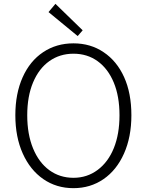

<svg xmlns="http://www.w3.org/2000/svg" viewBox="-20 -968 766 1001"><path d="M60 -367Q60 -480 98 -565Q136 -650 205 -696Q274 -742 363 -742Q452 -742 520 -696Q589 -650 627 -566Q665 -482 665 -367Q665 -254 626.5 -167.5Q588 -81 519.5 -34Q451 13 363 13Q274 13 205.5 -34.5Q137 -82 98.5 -168Q60 -254 60 -367ZM489 -82Q544 -123 573.5 -196Q603 -269 603 -367Q603 -466 573 -538Q543 -610 489 -649Q435 -688 363 -688Q292 -688 237.5 -649.5Q183 -611 152.5 -538.5Q122 -466 122 -367Q122 -268 152.5 -194Q183 -120 237.5 -80.5Q292 -41 363 -41Q434 -41 489 -82ZM233 -905 269 -948 411 -810 385 -780Z"/></svg>

Font: Merged Yaku Han JP Light
Style: Regular
Weight: 300
Designer: Ryoko NISHIZUKA 西塚涼子 (kana, bopomofo & ideographs); Paul D. Hunt (Latin, Greek & Cyrillic); Sandoll Communications 산돌커뮤니
Foundry: Adobe
Version: Version 2.004